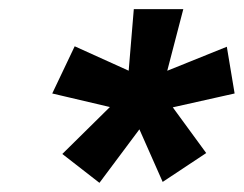

<svg xmlns="http://www.w3.org/2000/svg" viewBox="-20 -736 532 419"><path d="M256 -524 272 -716H380L330 -524ZM300 -489 289 -559 475 -634 492 -532ZM335 -339 262 -504 324 -547 430 -402ZM197 -337 116 -400 264 -546 321 -503ZM277 -489 94 -532 143 -635 311 -559Z"/></svg>

Font: Figtree Light ExtraBold
Style: Italic
Weight: 800
Italic angle: -9.5°
Version: Version 2.001;gftools[0.9.30]